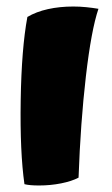

<svg xmlns="http://www.w3.org/2000/svg" viewBox="-20 -556 344 589"><path d="M64 -504Q91 -520 127 -528Q163 -536 205 -536Q225 -536 244.5 -534Q264 -532 282 -529Q260 -464 243.5 -322Q227 -180 221 -11Q200 0 167.5 6.5Q135 13 100 13Q85 13 74 12Q63 11 55 9Q41 -89 43.5 -248Q46 -407 64 -504Z"/></svg>

Font: Atma
Style: Bold
Weight: 700
Designer: Gregori Vincens, Jeremie Hornus, Riccardo Olocco, Yoann Minet.
Foundry: black foundry
Version: Version 1.102;PS 1.100;hotconv 1.0.86;makeotf.lib2.5.63406